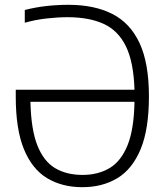

<svg xmlns="http://www.w3.org/2000/svg" viewBox="-20 -769 690 798"><path d="M322.5 9Q238 9 175.8 -28.5Q113.5 -66 79.5 -148.8Q45.5 -231.5 45.5 -367V-396H539Q535.5 -510.5 503.5 -576.2Q471.5 -642 410.8 -669.8Q350 -697.5 260.5 -697.5Q220 -697.5 173.5 -692.2Q127 -687 83 -674.5V-727.5Q128 -739 173.2 -744Q218.5 -749 265 -749Q372 -749 446.5 -711.2Q521 -673.5 560 -590Q599 -506.5 599 -368.5Q599 -232 564.5 -149Q530 -66 467.8 -28.5Q405.5 9 322.5 9ZM323 -42Q387 -42 434.8 -70Q482.5 -98 509.8 -164.5Q537 -231 539 -346H106.5Q109 -231.5 135.2 -165Q161.5 -98.5 209 -70.2Q256.5 -42 323 -42Z"/></svg>

Font: Encode Sans SemiCondensed SemiCondensed Light
Style: Regular
Weight: 300
Width: 4
Designer: Multiple Designers
Foundry: Impallari Type
Version: Version 3.000; ttfautohint (v1.8.3) -l 8 -r 50 -G 200 -x 14 